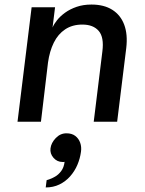

<svg xmlns="http://www.w3.org/2000/svg" viewBox="-20 -535 639 844"><path d="M57 0 119 -503H222L211 -414Q217 -429 231 -446.5Q245 -464 266.5 -479.5Q288 -495 317 -505Q346 -515 382 -515Q437 -515 473.5 -492Q510 -469 526 -426.5Q542 -384 535 -324L495 0H392L430 -309Q438 -371 414 -399Q390 -427 342 -427Q298 -427 266.5 -406Q235 -385 216.5 -347.5Q198 -310 191 -260L160 0ZM181 289Q181 289 182 281Q183 273 184 265Q185 257 185 257Q185 257 196 253.5Q207 250 222 241.5Q237 233 249 217Q261 201 264 176Q263 177 260 177Q257 177 255 177Q231 177 215 158.5Q199 140 202 117Q205 93 225 72Q245 51 272 51Q296 51 311 62.5Q326 74 332.5 92.5Q339 111 336 132Q332 162 320 190Q308 218 288 240.5Q268 263 241 276Q214 289 181 289Z"/></svg>

Font: Inclusive Sans Medium
Style: Italic
Weight: 500
Italic angle: -7°
Designer: Olivia King
Foundry: Olivia King
Version: Version 2.004